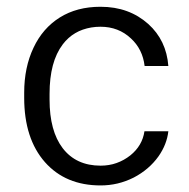

<svg xmlns="http://www.w3.org/2000/svg" viewBox="-20 -551 563 573"><path d="M280.3 -56.6Q293 -56.6 304.9 -58.6Q316.9 -60.5 327.9 -64.5Q338.9 -68.4 349.4 -74.2Q359.9 -80.1 369.1 -87.4Q404.8 -116.2 411.1 -159.2H482.4Q478 -120.1 453.1 -84.5Q424.8 -44.9 378.9 -21Q355.5 -9.3 330.8 -3.4Q306.2 2.4 280.3 2.4Q175.8 2.4 114.3 -66.9Q52.2 -137.2 52.2 -259.3V-274.4Q52.2 -350.1 80.1 -408.7Q107.4 -466.8 158.4 -498.8Q209.5 -530.8 279.8 -530.8Q323.2 -530.8 358.6 -517.8Q394 -504.9 422.4 -479.5Q476.6 -430.7 482.4 -354H411.6Q405.8 -403.8 371.1 -436Q334 -471.2 279.8 -471.2Q265.6 -471.2 252.4 -469Q239.3 -466.8 227.3 -462.6Q215.3 -458.5 204.6 -452.1Q193.8 -445.8 184.6 -437.5Q175.3 -429.2 167.5 -418.9Q147.5 -392.6 137.7 -355.7Q127.9 -318.8 127.9 -271V-253.9Q127.9 -160.2 167 -108.9Q207 -56.6 280.3 -56.6Z"/></svg>

Font: Vazir Light FD-UI
Style: Light-FD-UI
Weight: 300
Designer: Saber Rastikerdar
Foundry: Saber Rastikerdar
Version: Version 30.1.0